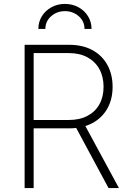

<svg xmlns="http://www.w3.org/2000/svg" viewBox="-20 -955 665 975"><path d="M105 0V-727.5H330.6Q399.4 -727.5 449 -700.7Q498.5 -673.8 525.1 -625.5Q551.8 -577.1 551.8 -514.2Q551.8 -451.2 525.1 -403.8Q498.5 -356.4 449 -329.8Q399.4 -303.2 330.6 -303.2H129.9V-345.7H329.1Q384.3 -345.7 423.8 -366.5Q463.4 -387.2 484.6 -425Q505.9 -462.9 505.9 -514.2Q505.9 -565.9 484.6 -604.2Q463.4 -642.6 423.8 -664.1Q384.3 -685.5 328.6 -685.5H150.9V0ZM531.2 0 353.5 -330.1H405.3L584 0ZM309.6 -935.1Q347.7 -935.1 378.4 -918.2Q409.2 -901.4 427 -872.6Q444.8 -843.8 444.8 -808.1H409.2Q409.2 -846.7 379.9 -872.6Q350.6 -898.4 309.6 -898.4Q269 -898.4 239.7 -872.6Q210.4 -846.7 210.4 -808.1H174.8Q174.8 -843.8 192.6 -872.6Q210.4 -901.4 241.2 -918.2Q272 -935.1 309.6 -935.1Z"/></svg>

Font: Inter ExtraLight
Style: Regular
Weight: 250
Designer: Rasmus Andersson
Foundry: rsms
Version: Version 4.001;git-66647c0bb